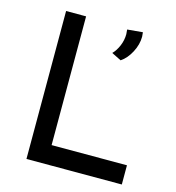

<svg xmlns="http://www.w3.org/2000/svg" viewBox="-108 -815 829 906"><g transform="rotate(15 307.0 -361.5)"><path d="M201.2 -722.7V-93.8H569.3V0H103.5V-722.7ZM365.2 -587.9Q382.8 -605.5 394.5 -633.3Q406.2 -661.1 406.2 -690.4Q406.2 -697.3 404.3 -712.9L479.5 -719.7Q481.4 -706.1 481.4 -698.2Q481.4 -660.2 461.4 -622.1Q441.4 -584 412.1 -564.5Z"/></g></svg>

Font: Josefin Sans CFJ
Style: Regular
Weight: 400
Designer: Santiago Orozco
Foundry: Typemade
Version: Version 2.000